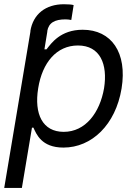

<svg xmlns="http://www.w3.org/2000/svg" viewBox="-23 -695 652 919"><path d="M122.2 -545.5H122.9L-2.8 204.5H81.7L130 -83.8H137.1C150.9 -54 175.1 11.4 280.5 11.4C416.5 11.4 530.2 -98 558.9 -271.3C587 -443.2 510.3 -552.6 372.9 -552.6C266 -552.6 221.9 -487.2 199.6 -458.8H189.6L203.8 -545.5H203.1C209.9 -585.6 237.9 -602.3 291.2 -602.3C299.7 -602.3 309.7 -600.9 318.2 -599.4L329.5 -670.5C322.4 -673.3 304 -674.7 282.7 -674.7C196.4 -674.7 135.3 -628.2 122.2 -545.5ZM159.8 -272.7C179.3 -394.9 247.5 -477.3 350.1 -477.3C456.3 -477.3 493.3 -387.8 475.1 -272.7C454.9 -156.2 386.7 -63.9 282 -63.9C180.8 -63.9 139.6 -149.1 159.8 -272.7Z"/></svg>

Font: Magic Ui Pro
Style: Italic
Weight: 400
Italic angle: -9.39999°
Designer: Stefan Endress, Andreas Faust
Version: Version 1.000;FEAKit 1.0